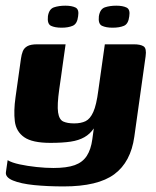

<svg xmlns="http://www.w3.org/2000/svg" viewBox="-20 -558 559 689"><path d="M208.5 111Q150.8 111 102.7 106.2Q54.6 101.3 26.7 89.8Q-1.2 78.4 1.2 60L7.4 16.8Q22.4 25.8 50.3 31.8Q78.3 37.8 111 41.3Q143.6 44.8 171.6 44.8Q219.6 44.8 248.1 34.6Q276.5 24.4 291.5 1.3Q306.4 -21.7 311.3 -58.3L316.6 -97.2Q303.2 -77.2 282.9 -65.7Q262.7 -54.1 233.4 -49.7Q204.1 -45.3 160.9 -45.3Q95.8 -45.3 66.8 -65.7Q37.7 -86 33.2 -123Q28.7 -160 35.7 -209L55.2 -347.4Q57.2 -362.4 61.8 -374Q66.4 -385.7 78.2 -392.3Q90 -399 113.9 -399H215.4Q211.4 -373 209 -353.9Q206.5 -334.8 204 -318.4Q201.5 -302 199.1 -282.9Q196.6 -263.8 192.6 -237.8Q184.6 -180.8 188.4 -154.8Q192.2 -128.9 206.9 -122Q221.7 -115.2 246 -115.2Q270.7 -115.2 287.1 -123.2Q303.6 -131.2 314.8 -156.2Q326.1 -181.2 332.8 -233.3L356.2 -399H460.2Q484 -399 495.3 -391.7Q506.6 -384.4 502.5 -355.7L462 -67.4Q449.3 23.4 390.3 67.2Q331.3 111 208.5 111ZM384.1 -458.6Q360.6 -458.6 346.1 -465.4Q331.7 -472.2 334.8 -499.6Q338.9 -525.7 356.5 -531.7Q374.1 -537.6 397.3 -537.6Q420.2 -537.6 434 -531Q447.9 -524.3 443.9 -499.6Q440.8 -472.2 424.8 -465.4Q408.9 -458.6 384.1 -458.6ZM201.3 -458.6Q177.1 -458.6 163 -465.4Q148.9 -472.2 152 -500Q156 -525.7 173.7 -531.7Q191.3 -537.6 214.5 -537.6Q237.3 -537.6 250.9 -531Q264.4 -524.3 260.4 -500Q257.3 -472.5 241.2 -465.6Q225.1 -458.6 201.3 -458.6Z"/></svg>

Font: Genos Thin
Style: Italic
Weight: 100
Italic angle: -8°
Designer: Robert E. Leuschke
Foundry: Robert E. Leuschke
Version: Version 1.010